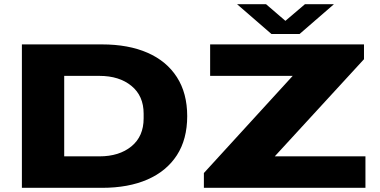

<svg xmlns="http://www.w3.org/2000/svg" viewBox="-20 -901 1821 921"><path d="M1117 -881H1256L1349 -801L1443 -881H1582L1417 -738H1282ZM85 0V-688H469Q596 -688 687.5 -648Q779 -608 828.5 -531Q878 -454 878 -344Q878 -233 828.5 -156.5Q779 -80 687.5 -40Q596 0 469 0ZM958 0V-71L1384 -537H988V-688H1726V-617L1298 -151H1733V0ZM288 -151H457Q552 -151 610.5 -199Q669 -247 669 -333V-356Q669 -441 610.5 -489Q552 -537 457 -537H288Z"/></svg>

Font: Archivo Expanded ExtraBold
Style: Regular
Weight: 800
Width: 7
Designer: Hector Gatti
Foundry: Omnibus-Type
Version: Version 2.001; ttfautohint (v1.8.3)